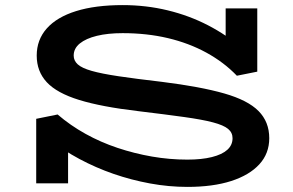

<svg xmlns="http://www.w3.org/2000/svg" viewBox="-20 -719 1149 753"><path d="M715 14Q642 14 568.5 0.5Q495 -13 425.5 -37Q356 -61 291.5 -95.5Q227 -130 173 -173L247 -166V0H122V-253L206 -270Q256 -227 315.5 -194Q375 -161 441 -139Q507 -117 576 -105Q645 -93 715 -93Q771 -93 811 -103Q851 -113 871.5 -131.5Q892 -150 892 -177Q892 -199 874.5 -213.5Q857 -228 815.5 -239Q774 -250 702.5 -260Q631 -270 523 -283Q378 -300 290.5 -327Q203 -354 163.5 -396.5Q124 -439 124 -501Q124 -563 163.5 -607.5Q203 -652 278.5 -675.5Q354 -699 461 -699Q553 -699 637.5 -678.5Q722 -658 795.5 -620Q869 -582 929 -530L865 -516V-686H989V-438L909 -422Q858 -475 789.5 -512.5Q721 -550 638.5 -569.5Q556 -589 461 -589Q403 -589 360 -578.5Q317 -568 293 -548.5Q269 -529 269 -501Q269 -481 285 -466.5Q301 -452 339.5 -441Q378 -430 445 -420Q512 -410 615 -398Q767 -379 859.5 -352.5Q952 -326 994 -283.5Q1036 -241 1036 -177Q1036 -117 997 -74.5Q958 -32 886.5 -9Q815 14 715 14Z"/></svg>

Font: BioRhyme Expanded SemiBold
Style: Regular
Weight: 600
Width: 7
Designer: Aoife Mooney
Foundry: Aoife Mooney Type
Version: Version 1.600;gftools[0.9.33]